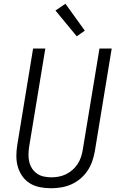

<svg xmlns="http://www.w3.org/2000/svg" viewBox="-20 -993 640 1021"><path d="M252 8Q222 8 193 2.5Q164 -3 140 -17.5Q116 -32 99.5 -55Q83 -78 75 -105.5Q67 -133 67 -163Q67 -193 72 -223L156 -735H221L135 -213Q132 -193 131.5 -172.5Q131 -152 135.5 -132.5Q140 -113 150.5 -97Q161 -81 176.5 -70Q192 -59 212 -54.5Q232 -50 252 -50Q272 -50 291.5 -53.5Q311 -57 330 -66Q349 -75 365 -89Q381 -103 392.5 -120.5Q404 -138 410.5 -157.5Q417 -177 420 -196L509 -735H574L484 -187Q479 -160 470 -134Q461 -108 445 -84.5Q429 -61 407 -42.5Q385 -24 359 -12.5Q333 -1 305.5 3.5Q278 8 252 8ZM388 -800 275 -937 328 -973 431 -830Z"/></svg>

Font: Iosevka Light Extended
Style: Italic
Weight: 300
Width: 7
Italic angle: -9°
Monospace: yes
Designer: Belleve Invis
Foundry: Belleve Invis
Version: Version 32.5.0; ttfautohint (v1.8.4)